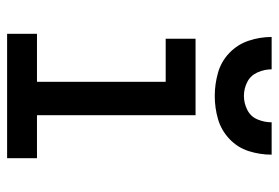

<svg xmlns="http://www.w3.org/2000/svg" viewBox="-142 -642 784 540"><g transform="rotate(90 250.0 -372.0)"><path d="M75 0H425V-84H304V-530H89V-446H210V-84H75ZM250 -584Q283 -584 314.5 -593Q346 -602 370.5 -625Q395 -648 405 -679.5Q415 -711 415 -744H324Q324 -724 316 -704.5Q308 -685 289 -675.5Q270 -666 250 -666Q229 -666 210.5 -675.5Q192 -685 183.5 -704.5Q175 -724 175 -744H84Q84 -711 94.5 -679.5Q105 -648 129 -625Q153 -602 185 -593Q217 -584 250 -584Z"/></g></svg>

Font: Iosevka SS08 Medium
Style: Regular
Weight: 500
Monospace: yes
Designer: Belleve Invis
Foundry: Belleve Invis
Version: Version 3.4.3; ttfautohint (v1.8.3)